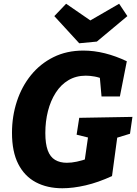

<svg xmlns="http://www.w3.org/2000/svg" viewBox="-20 -991 730 1025"><path d="M313 14Q232 14 171.5 -18Q111 -50 77.5 -115.5Q44 -181 44 -282Q44 -370 70 -449.5Q96 -529 145.5 -590Q195 -651 265.5 -686Q336 -721 425 -721Q482 -721 540 -706.5Q598 -692 657 -664L620 -476H522L512 -588L538 -566Q510 -578 485 -582.5Q460 -587 438 -587Q386 -587 345.5 -563Q305 -539 277.5 -496Q250 -453 236 -398Q222 -343 222 -281Q222 -223 235 -188Q248 -153 274 -137.5Q300 -122 337 -122Q362 -122 390 -128Q418 -134 450 -145L428 -106L453 -280L474 -251L389 -272L403 -362L687 -367L674 -277L589 -251L609 -280L578 -51Q504 -17 437 -1.5Q370 14 313 14ZM616 -971 660 -905 497 -769 403 -760 270 -905 333 -971 516 -845 402 -847Z"/></svg>

Font: Bitter Thin ExtraBold
Style: Italic
Weight: 800
Italic angle: -9°
Version: Version 2.002